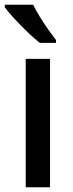

<svg xmlns="http://www.w3.org/2000/svg" viewBox="-32 -786 306 806"><path d="M178 0H76V-539H178ZM107 -766Q118 -744 135 -716Q152 -688 170.5 -662Q189 -636 203 -618V-606H135Q113 -623 83.5 -651.5Q54 -680 27.5 -708.5Q1 -737 -12 -756V-766Z"/></svg>

Font: Noto Sans Kannada SemiCondensed Medium
Style: Regular
Weight: 500
Width: 4
Designer: Jelle Bosma - Monotype Design Team
Foundry: Monotype Imaging Inc.
Version: Version 2.005; ttfautohint (v1.8.4.7-5d5b)